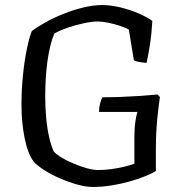

<svg xmlns="http://www.w3.org/2000/svg" viewBox="-20 -740 732 760"><path d="M347 0Q319 0 284 -10Q249 -20 215 -35Q181 -50 154 -67.5Q127 -85 114 -99Q90 -131 77.5 -193Q65 -255 65 -325Q65 -386 71 -443.5Q77 -501 86.5 -547Q96 -593 106 -617Q127 -633 160 -651.5Q193 -670 232 -685.5Q271 -701 310.5 -710.5Q350 -720 383 -720Q418 -720 455.5 -711Q493 -702 527 -687.5Q561 -673 583 -657Q580 -604 573 -560Q566 -516 560 -491Q539 -493 527.5 -495.5Q516 -498 510 -501L490 -623Q478 -630 455.5 -637.5Q433 -645 409 -650Q385 -655 367 -655Q345 -655 312 -648Q279 -641 247 -630Q215 -619 195 -607Q186 -586 179 -557.5Q172 -529 167.5 -495.5Q163 -462 161 -427Q159 -392 159 -358Q159 -314 163 -271.5Q167 -229 175 -195Q183 -161 193 -140Q204 -128 225 -115.5Q246 -103 272.5 -92Q299 -81 324 -74Q349 -67 368 -67Q393 -67 420 -70.5Q447 -74 471.5 -80Q496 -86 512 -92V-197Q512 -233 516 -259.5Q520 -286 524 -297H372Q372 -315 376.5 -331.5Q381 -348 386 -355Q422 -355 461.5 -356.5Q501 -358 538 -360.5Q575 -363 604 -366L613 -356Q609 -332 603 -274.5Q597 -217 597 -147V-63Q583 -54 556 -43Q529 -32 494 -22Q459 -12 421.5 -6Q384 0 347 0Z"/></svg>

Font: Texturina Medium 12pt Light
Style: Regular
Weight: 300
Version: Version 1.002